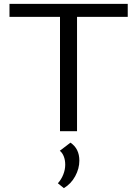

<svg xmlns="http://www.w3.org/2000/svg" viewBox="-20 -678 706 992"><path d="M640 -591H378V0H290V-591H29V-658H640ZM390 152Q390 193 368.5 232.5Q347 272 310 294L279 269Q297 249 307 223.5Q317 198 317 173Q317 149 309.5 130Q302 111 289 101L344 59Q390 90 390 152Z"/></svg>

Font: Ysabeau SC Medium
Style: Regular
Weight: 500
Designer: Christian Thalmann (Catharsis Fonts)
Version: Version 0.003